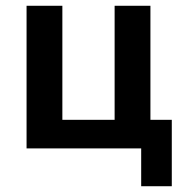

<svg xmlns="http://www.w3.org/2000/svg" viewBox="-20 -514 641 665"><path d="M469 131V0H72V-494H196V-99H377V-494H501V-99H575V131Z"/></svg>

Font: Nunito Sans 10pt SemiCondensed
Style: Bold
Weight: 700
Width: 4
Designer: Vernon Adams
Foundry: Vernon Adams
Version: Version 3.101;gftools[0.9.27]